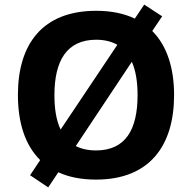

<svg xmlns="http://www.w3.org/2000/svg" viewBox="-20 -865 836 836"><path d="M738 -451C738 -569 707 -666 643 -730L686 -794L608 -845L567 -784C521 -806 465 -818 399 -818C165 -818 58 -673 58 -452C58 -331 89 -233 155 -168L111 -102L190 -49L234 -115C279 -94 334 -83 398 -83C631 -83 738 -230 738 -451ZM217 -451C217 -601 271 -692 399 -692C435 -692 466 -684 491 -670L244 -301C225 -340 217 -391 217 -451ZM579 -451C579 -301 527 -210 398 -210C363 -210 334 -217 310 -229L554 -596C571 -558 579 -509 579 -451Z"/></svg>

Font: Noto Sans Kannada UI
Style: Bold
Weight: 700
Designer: Jelle Bosma - Monotype Design Team
Foundry: Monotype Imaging Inc.
Version: Version 2.005